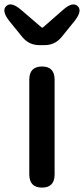

<svg xmlns="http://www.w3.org/2000/svg" viewBox="-46 -852 382 872"><path d="M145 0Q87 0 87 -60V-490Q87 -550 145 -550Q202 -550 202 -490V-60Q202 0 145 0ZM133 -647Q86 -647 56 -683L-4 -757Q-40 -803 -18 -824Q4 -846 49 -808L141 -729Q146 -724 151 -729L240 -807Q284 -846 307 -824Q329 -803 293 -757L233 -683Q203 -647 156 -647Z"/></svg>

Font: Resource Han Rounded JP Medium
Style: Regular
Weight: 500
Designer: Cyano Hao (round all glyphs); Ryoko NISHIZUKA 西塚涼子 (kana, bopomofo & ideographs); Paul D. Hunt (Latin, Greek & Cyrillic)
Foundry: Cyano Hao
Version: 0.990